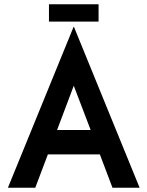

<svg xmlns="http://www.w3.org/2000/svg" viewBox="-20 -878 689 898"><path d="M17 0H145L204 -156H447L506 0H633L326 -752H324ZM209 -777H441V-858H209ZM247 -270 325 -477 404 -270Z"/></svg>

Font: Lineal
Style: Bold
Weight: 700
Designer: Created by Frank Adebiaye with contributions from Anton Moglia & Ariel Martín Pérez
Created by Frank ADEBIAYE with FontF
Foundry: Velvetyne Type Foundry
Version: Version 2.000;Glyphs 3.2 (3227)